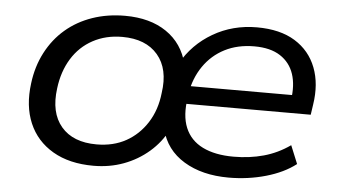

<svg xmlns="http://www.w3.org/2000/svg" viewBox="-42 -566 1139 641"><g transform="rotate(5 527.5 -245.0)"><path d="M291 9Q210 9 154.5 -23.5Q99 -56 74.5 -113.5Q50 -171 60 -247Q67 -304 91.5 -351Q116 -398 154.5 -431Q193 -464 243.5 -481.5Q294 -499 353 -499Q437 -499 492 -461.5Q547 -424 564 -356H545Q582 -422 648 -460.5Q714 -499 795 -499Q873 -499 923 -468Q973 -437 994 -382.5Q1015 -328 1004 -258L999 -224H561L570 -284H951L929 -266Q937 -317 924.5 -354.5Q912 -392 879 -413.5Q846 -435 792 -435Q736 -435 693 -413Q650 -391 622.5 -351Q595 -311 586 -258L585 -246Q575 -185 592 -144Q609 -103 650.5 -82.5Q692 -62 754 -62Q808 -62 855 -75Q902 -88 943 -117L968 -56Q928 -25 868.5 -8Q809 9 744 9Q655 9 594 -28Q533 -65 516 -133H535Q513 -90 476 -58Q439 -26 392 -8.5Q345 9 291 9ZM295 -63Q351 -63 393.5 -86.5Q436 -110 463.5 -153Q491 -196 497 -253Q509 -334 469 -381Q429 -428 350 -428Q295 -428 251.5 -404.5Q208 -381 181.5 -338Q155 -295 148 -238Q137 -156 176.5 -109.5Q216 -63 295 -63Z"/></g></svg>

Font: Nunito Sans 10pt SemiExpanded
Style: Italic
Weight: 400
Width: 6
Italic angle: -9°
Designer: Vernon Adams
Foundry: Vernon Adams
Version: Version 3.101;gftools[0.9.27]